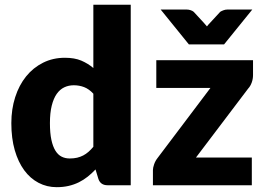

<svg xmlns="http://www.w3.org/2000/svg" viewBox="-20 -768 1097 796"><path d="M27 0ZM426 0Q397 0 388 -26L376 -65.5Q360.5 -49 343.5 -35.5Q326.5 -22 306.8 -12.2Q287 -2.5 264.2 2.8Q241.5 8 215 8Q174.5 8 140 -10Q105.5 -28 80.5 -62Q55.5 -96 41.2 -145.2Q27 -194.5 27 -257.5Q27 -315.5 43 -365.2Q59 -415 88.2 -451.2Q117.5 -487.5 158.5 -508Q199.5 -528.5 249 -528.5Q289 -528.5 316.8 -516.8Q344.5 -505 367 -486V-748.5H522V0ZM269 -111Q286 -111 299.8 -114.2Q313.5 -117.5 325 -123.5Q336.5 -129.5 346.8 -138.5Q357 -147.5 367 -159.5V-379.5Q349 -399 328.8 -406.8Q308.5 -414.5 286 -414.5Q264.5 -414.5 246.5 -406Q228.5 -397.5 215.2 -378.8Q202 -360 194.5 -330Q187 -300 187 -257.5Q187 -216.5 193 -188.5Q199 -160.5 209.8 -143.2Q220.5 -126 235.5 -118.5Q250.5 -111 269 -111ZM1029 -456.5Q1029 -440.5 1023.5 -425.5Q1018 -410.5 1009 -401L792.5 -115H1024V0H614V-63Q614 -72.5 619 -87Q624 -101.5 634 -114L852.5 -403.5H628V-518.5H1029ZM646 -728.5H753Q762 -728.5 770.2 -725.8Q778.5 -723 783 -719L825 -673.5L838 -658.5Q843.5 -666 851 -673.5L893 -719Q897.5 -722 905.8 -725.2Q914 -728.5 923 -728.5H1026L909 -584H763Z"/></svg>

Font: Lato Black
Style: Regular
Weight: 900
Designer: Lukasz Dziedzic
Foundry: tyPoland Lukasz Dziedzic
Version: Version 2.007; 2014-02-27